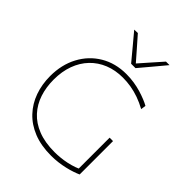

<svg xmlns="http://www.w3.org/2000/svg" viewBox="-267 -1115 1269 1269"><g transform="rotate(45 368.0 -480.5)"><path d="M436 9Q342.5 9 272.2 -19.2Q202 -47.5 154.8 -97.8Q107.5 -148 83.8 -215Q60 -282 60 -359Q60 -465.5 104 -548.2Q148 -631 226.5 -678Q305 -725 408 -725Q445.5 -725 480.5 -719.5Q515.5 -714 546.2 -704.8Q577 -695.5 602.2 -685.2Q627.5 -675 645 -665L640 -630Q599.5 -652 560.5 -665.8Q521.5 -679.5 483.5 -685.8Q445.5 -692 408 -692Q337.5 -692 279.8 -668.8Q222 -645.5 180 -601.8Q138 -558 115.5 -496.5Q93 -435 93 -359Q93 -288 113 -227.2Q133 -166.5 174.8 -120.8Q216.5 -75 281.5 -49.5Q346.5 -24 436 -24Q462 -24 490 -26.8Q518 -29.5 546.5 -35.5Q575 -41.5 602.2 -51Q629.5 -60.5 654 -74L658 -37Q640.5 -29 616.2 -20.8Q592 -12.5 563 -5.8Q534 1 502 5Q470 9 436 9ZM626 -37Q626 -88 626 -125.2Q626 -162.5 626 -200Q626 -245 626 -279.5Q626 -314 626 -349H658Q658 -314 658 -279.5Q658 -245 658 -200Q658 -162.5 658 -125.2Q658 -88 658 -37ZM381 -795Q345 -838.5 308.8 -882Q272.5 -925.5 236 -969L269 -970Q304.5 -929.5 338.8 -890.5Q373 -851.5 408.5 -810.5H395Q430.5 -851 464.8 -889.8Q499 -928.5 534 -968H567Q531 -925 495 -881.8Q459 -838.5 422 -795Z"/></g></svg>

Font: Commissioner Thin
Style: Regular
Weight: 100
Designer: Kostas Bartsokas
Foundry: Kostas Bartsokas
Version: Version 1.001;gftools[0.9.23]